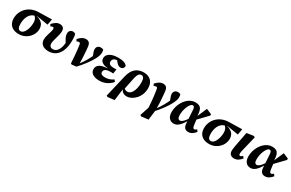

<svg xmlns="http://www.w3.org/2000/svg" viewBox="167 -1883 5215 3444"><g transform="rotate(30 2774.5 -161.0)"><path d="M247 14Q183 14 134.5 -9Q86 -32 59 -77Q32 -122 32 -190Q32 -252 55 -308Q78 -364 121 -408Q164 -452 224.5 -478Q285 -504 358 -506L637 -513L615 -392L382 -430L355 -419Q320 -415 293 -399.5Q266 -384 246 -360Q226 -336 212.5 -304.5Q199 -273 192.5 -236.5Q186 -200 186 -160Q186 -103 203.5 -75Q221 -47 253 -47Q280 -47 303.5 -67.5Q327 -88 344 -123.5Q361 -159 371 -203Q381 -247 381 -293Q381 -327 373 -352Q365 -377 351.5 -394Q338 -411 321 -420L362 -430Q418 -419 455.5 -394Q493 -369 511.5 -333Q530 -297 530 -250Q530 -199 509 -152Q488 -105 450.5 -67.5Q413 -30 361 -8Q309 14 247 14Z M863 15Q815 15 775.5 -1Q736 -17 713 -49Q690 -81 690 -129Q690 -161 698 -196Q706 -231 716.5 -264Q727 -297 735 -325.5Q743 -354 743 -373Q743 -388 737 -396.5Q731 -405 717 -405Q708 -405 697 -401Q686 -397 674 -390L653 -428Q693 -470 728 -491.5Q763 -513 803 -513Q850 -513 874.5 -488.5Q899 -464 899 -417Q899 -386 890 -347.5Q881 -309 869.5 -269.5Q858 -230 849.5 -195Q841 -160 841 -136Q841 -97 860 -77Q879 -57 915 -57Q948 -57 975.5 -75Q1003 -93 1022.5 -127.5Q1042 -162 1052.5 -211.5Q1063 -261 1063 -322Q1063 -337 1062.5 -351Q1062 -365 1062 -379L1091 -358L1078 -241Q1048 -290 1030 -321.5Q1012 -353 1004 -378Q996 -403 996 -432Q996 -471 1019.5 -493Q1043 -515 1080 -514Q1095 -513 1107 -508Q1119 -503 1127 -496Q1134 -476 1137.5 -448.5Q1141 -421 1141 -371Q1141 -301 1130 -241Q1119 -181 1096.5 -134Q1074 -87 1040.5 -53.5Q1007 -20 962.5 -2.5Q918 15 863 15Z M1326 0Q1323 -67 1317.5 -132Q1312 -197 1306 -256.5Q1300 -316 1292 -365Q1291 -380 1286.5 -389Q1282 -398 1275.5 -401.5Q1269 -405 1260 -405Q1250 -405 1238 -401.5Q1226 -398 1214 -391L1194 -429Q1233 -472 1269 -493Q1305 -514 1343 -514Q1373 -514 1393.5 -503.5Q1414 -493 1426 -470Q1438 -447 1442 -409Q1447 -360 1451 -306Q1455 -252 1458 -195Q1461 -138 1461 -79L1460 -77Q1485 -109 1505.5 -140.5Q1526 -172 1544.5 -203.5Q1563 -235 1580 -267.5Q1597 -300 1612 -334Q1619 -348 1624 -362Q1629 -376 1633 -388L1613 -274L1589 -343Q1581 -364 1573.5 -386Q1566 -408 1566 -431Q1566 -472 1589.5 -494Q1613 -516 1648 -516Q1668 -516 1682 -512Q1696 -508 1704 -503Q1708 -494 1710 -480.5Q1712 -467 1713 -450Q1713 -417 1701.5 -380Q1690 -343 1666 -299Q1651 -270 1626.5 -233Q1602 -196 1571.5 -155Q1541 -114 1507.5 -74Q1474 -34 1440 1L1346 12Z M1915 15Q1860 15 1817.5 0Q1775 -15 1751 -44Q1727 -73 1727 -115Q1727 -161 1755 -191Q1783 -221 1830.5 -235.5Q1878 -250 1936 -250L1937 -256Q1890 -259 1854.5 -272.5Q1819 -286 1799 -311Q1779 -336 1779 -371Q1779 -415 1808 -447Q1837 -479 1888.5 -496.5Q1940 -514 2011 -514Q2066 -514 2103.5 -506Q2141 -498 2164.5 -484Q2188 -470 2200 -449Q2198 -414 2178.5 -396Q2159 -378 2133 -378Q2106 -378 2084 -392Q2062 -406 2042 -430L1999 -485H2108L2109 -457Q2090 -461 2071 -462.5Q2052 -464 2026 -464Q1994 -464 1970.5 -454.5Q1947 -445 1934.5 -427Q1922 -409 1922 -383Q1922 -359 1934.5 -343.5Q1947 -328 1970.5 -320.5Q1994 -313 2027 -313Q2046 -313 2059.5 -313Q2073 -313 2087 -314L2073 -222Q2064 -224 2047.5 -224Q2031 -224 2014 -224Q1971 -224 1942 -215Q1913 -206 1898.5 -188.5Q1884 -171 1884 -148Q1884 -116 1908.5 -101.5Q1933 -87 1977 -87Q2029 -87 2070 -101.5Q2111 -116 2147 -142L2176 -106Q2149 -73 2111.5 -46Q2074 -19 2025 -2Q1976 15 1915 15Z M2196 194 2170 180 2278 -281Q2306 -397 2372 -455.5Q2438 -514 2541 -514Q2603 -514 2649.5 -490.5Q2696 -467 2722 -420.5Q2748 -374 2748 -303Q2748 -234 2725 -176Q2702 -118 2663 -75.5Q2624 -33 2577 -9.5Q2530 14 2482 14Q2436 14 2402 -11.5Q2368 -37 2355 -89L2373 -106Q2389 -88 2409 -76.5Q2429 -65 2454 -65Q2478 -65 2499.5 -78Q2521 -91 2538 -115Q2555 -139 2567 -172Q2579 -205 2585.5 -246.5Q2592 -288 2592 -335Q2592 -395 2575 -424Q2558 -453 2527 -453Q2506 -453 2488.5 -440.5Q2471 -428 2458 -399.5Q2445 -371 2435 -324L2384 -73L2365 -68L2334 178Z M2893 194 2867 179 2941 -46 3064 -48 3036 177ZM2930 18Q2927 -52 2920.5 -120.5Q2914 -189 2906.5 -251.5Q2899 -314 2890 -366Q2888 -382 2884 -390Q2880 -398 2874 -401.5Q2868 -405 2859 -405Q2849 -405 2837 -401.5Q2825 -398 2813 -391L2793 -429Q2833 -472 2868.5 -493Q2904 -514 2943 -514Q2972 -514 2992.5 -503.5Q3013 -493 3024.5 -470.5Q3036 -448 3040 -410Q3045 -361 3050 -306Q3055 -251 3058 -192Q3061 -133 3061 -73H3060Q3083 -104 3104 -136Q3125 -168 3143.5 -200.5Q3162 -233 3178.5 -266.5Q3195 -300 3210 -334Q3217 -349 3222.5 -362.5Q3228 -376 3232 -388L3211 -274L3188 -341Q3180 -362 3172.5 -384.5Q3165 -407 3164 -430Q3164 -471 3187.5 -493Q3211 -515 3249 -515Q3265 -515 3278.5 -511.5Q3292 -508 3301 -502Q3306 -493 3308.5 -480Q3311 -467 3311 -446Q3312 -414 3300.5 -379.5Q3289 -345 3266 -300Q3251 -270 3226.5 -231.5Q3202 -193 3171 -151Q3140 -109 3106 -68.5Q3072 -28 3038 8Z M3456 15Q3397 15 3361 -28.5Q3325 -72 3325 -151Q3325 -206 3340 -259Q3355 -312 3381.5 -358Q3408 -404 3444 -439Q3480 -474 3522.5 -493.5Q3565 -513 3612 -513Q3660 -513 3690.5 -498Q3721 -483 3736.5 -452Q3752 -421 3757 -374L3764 -306L3774 -294L3791 -158Q3797 -112 3805.5 -97Q3814 -82 3830 -82Q3842 -82 3853 -88.5Q3864 -95 3878 -108L3907 -71Q3877 -32 3840 -8.5Q3803 15 3759 15Q3728 15 3705.5 2.5Q3683 -10 3670 -38.5Q3657 -67 3655 -113L3639 -367Q3637 -409 3626.5 -426Q3616 -443 3598 -443Q3580 -443 3562.5 -427.5Q3545 -412 3530 -385Q3515 -358 3503 -323.5Q3491 -289 3484.5 -251Q3478 -213 3478 -176Q3478 -128 3492.5 -108Q3507 -88 3528 -88Q3548 -88 3570 -103.5Q3592 -119 3617 -148.5Q3642 -178 3670 -219L3683 -156H3659Q3630 -107 3600 -68Q3570 -29 3534.5 -7Q3499 15 3456 15ZM3759 -231 3739 -264 3847 -514 3958 -467V-438Z M4188 14Q4124 14 4075.5 -9Q4027 -32 4000 -77Q3973 -122 3973 -190Q3973 -252 3996 -308Q4019 -364 4062 -408Q4105 -452 4165.5 -478Q4226 -504 4299 -506L4578 -513L4556 -392L4323 -430L4296 -419Q4261 -415 4234 -399.5Q4207 -384 4187 -360Q4167 -336 4153.5 -304.5Q4140 -273 4133.5 -236.5Q4127 -200 4127 -160Q4127 -103 4144.5 -75Q4162 -47 4194 -47Q4221 -47 4244.5 -67.5Q4268 -88 4285 -123.5Q4302 -159 4312 -203Q4322 -247 4322 -293Q4322 -327 4314 -352Q4306 -377 4292.5 -394Q4279 -411 4262 -420L4303 -430Q4359 -419 4396.5 -394Q4434 -369 4452.5 -333Q4471 -297 4471 -250Q4471 -199 4450 -152Q4429 -105 4391.5 -67.5Q4354 -30 4302 -8Q4250 14 4188 14Z M4709 15Q4661 15 4633.5 -11Q4606 -37 4606 -90Q4606 -102 4608 -118.5Q4610 -135 4613.5 -157.5Q4617 -180 4622 -209Q4627 -238 4635 -275L4676 -493L4818 -514L4845 -499L4813 -369Q4801 -318 4791.5 -280Q4782 -242 4775.5 -215Q4769 -188 4765 -169.5Q4761 -151 4759.5 -138Q4758 -125 4758 -115Q4758 -97 4764.5 -88Q4771 -79 4784 -79Q4796 -79 4807 -87.5Q4818 -96 4831 -108L4861 -72Q4829 -31 4792 -8Q4755 15 4709 15Z M5047 15Q4988 15 4952 -28.5Q4916 -72 4916 -151Q4916 -206 4931 -259Q4946 -312 4972.5 -358Q4999 -404 5035 -439Q5071 -474 5113.5 -493.5Q5156 -513 5203 -513Q5251 -513 5281.5 -498Q5312 -483 5327.5 -452Q5343 -421 5348 -374L5355 -306L5365 -294L5382 -158Q5388 -112 5396.5 -97Q5405 -82 5421 -82Q5433 -82 5444 -88.5Q5455 -95 5469 -108L5498 -71Q5468 -32 5431 -8.5Q5394 15 5350 15Q5319 15 5296.5 2.5Q5274 -10 5261 -38.5Q5248 -67 5246 -113L5230 -367Q5228 -409 5217.5 -426Q5207 -443 5189 -443Q5171 -443 5153.5 -427.5Q5136 -412 5121 -385Q5106 -358 5094 -323.5Q5082 -289 5075.5 -251Q5069 -213 5069 -176Q5069 -128 5083.5 -108Q5098 -88 5119 -88Q5139 -88 5161 -103.5Q5183 -119 5208 -148.5Q5233 -178 5261 -219L5274 -156H5250Q5221 -107 5191 -68Q5161 -29 5125.5 -7Q5090 15 5047 15ZM5350 -231 5330 -264 5438 -514 5549 -467V-438Z"/></g></svg>

Font: Source Serif 4
Style: Bold Italic
Weight: 700
Italic angle: -12°
Designer: Frank Grießhammer
Foundry: Adobe Systems Incorporated
Version: Version 4.004;hotconv 1.0.116;makeotfexe 2.5.65601